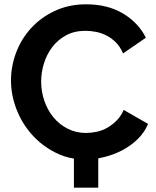

<svg xmlns="http://www.w3.org/2000/svg" viewBox="-20 -734 726 891"><path d="M323 137V2Q278 -5 237 -26Q174 -58 128 -109.5Q82 -161 56.5 -227Q31 -293 31 -361Q31 -426 54.5 -489Q78 -552 123 -602Q168 -652 233.5 -683Q299 -714 380 -714Q479 -714 550.5 -671.5Q622 -629 657 -559L551 -486Q538 -517 518 -537Q498 -557 474.5 -569Q451 -581 426 -586Q401 -591 376 -591Q325 -591 286.5 -570Q248 -549 222.5 -515.5Q197 -482 184 -440Q171 -398 171 -355Q171 -309 186 -265.5Q201 -222 228.5 -189Q256 -156 294.5 -136.5Q333 -117 379 -117Q403 -117 429 -122.5Q455 -128 478.5 -141.5Q502 -155 522 -175.5Q542 -196 554 -224L667 -159Q651 -120 619.5 -89Q588 -58 548 -37Q508 -16 463 -5Q449 -2 436 1V137Z"/></svg>

Font: Rising Sun
Style: Bold
Weight: 700
Designer: Matt McInerney, Pablo Impallari, Rodrigo Fuenzalida (Raleway font), Stephen Hutchings (Greek), Cristiano Sobral (main ch
Foundry: The Rising Sun Project Authors
Version: Version 4.327; ttfautohint (v1.8.4.7-5d5b-dirty)